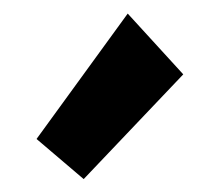

<svg xmlns="http://www.w3.org/2000/svg" viewBox="-20 -832 335 290"><path d="M106.4 -561.5 35.2 -622.1 172.9 -811.5 256.8 -719.7Z"/></svg>

Font: Reddit Sans Condensed Black
Style: Regular
Weight: 900
Designer: Stephen Hutchings
Foundry: Reddit
Version: Version 1.014